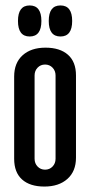

<svg xmlns="http://www.w3.org/2000/svg" viewBox="-20 -675 331 705"><path d="M32 -92V-394Q32 -444 63 -472Q94 -500 147 -500Q200 -500 229.5 -474Q259 -448 259 -398V-96Q259 -46 227.5 -18Q196 10 143 10Q90 10 61 -16Q32 -42 32 -92ZM107 -398V-92Q107 -75 118 -63.5Q129 -52 145.5 -52Q162 -52 173 -63.5Q184 -75 184 -92V-398Q184 -415 173 -426.5Q162 -438 145.5 -438Q129 -438 118 -426.5Q107 -415 107 -398ZM89 -541Q46 -541 46 -598Q46 -655 89 -655Q132 -655 132 -598Q132 -541 89 -541ZM202 -541Q159 -541 159 -598Q159 -655 202 -655Q245 -655 245 -598Q245 -541 202 -541Z"/></svg>

Font: el_Medula One
Style: Regular
Weight: 400
Designer: Luciano Vergara
Foundry: Luciano Vergara
Version: Version 1.002 August 17, 2020